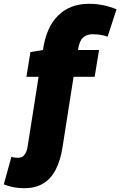

<svg xmlns="http://www.w3.org/2000/svg" viewBox="-114 -770 633 1010"><path d="M15 220Q-16 220 -42 215Q-68 210 -94 200L-54 55Q-44 58 -35.5 59Q-27 60 -19 60Q-5 60 5.5 53Q16 46 23 30.5Q30 15 33 -10L89 -366H25L46 -496L112 -507Q129 -627 192 -688.5Q255 -750 353 -750Q395 -750 432 -742Q469 -734 499 -721L452 -577Q442 -581 428.5 -584Q415 -587 401 -588.5Q387 -590 374 -590Q342 -590 322.5 -572Q303 -554 296 -507H407L384 -366H273L215 4Q204 75 178.5 123.5Q153 172 112 196Q71 220 15 220Z"/></svg>

Font: Georama ExtraCondensed Thin ExtraBold
Style: Italic
Weight: 800
Italic angle: -9°
Version: Version 1.001